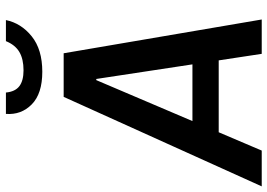

<svg xmlns="http://www.w3.org/2000/svg" viewBox="-176 -776 926 665"><g transform="rotate(-90 287.5 -443.0)"><path d="M-25 0 285 -686H436L553 0H434L347 -573H343L99 0ZM112 -149 125 -240H466L453 -149ZM372 -760Q296 -760 259 -796.5Q222 -833 226 -886H300Q303 -854 322 -839.5Q341 -825 377 -825Q416 -825 440.5 -839.5Q465 -854 478 -886H551Q540 -833 494.5 -796.5Q449 -760 372 -760Z"/></g></svg>

Font: Chivo Mono Medium Medium
Style: Italic
Weight: 500
Italic angle: -8.05°
Monospace: yes
Version: Version 1.008